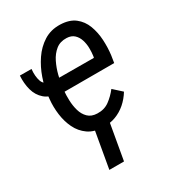

<svg xmlns="http://www.w3.org/2000/svg" viewBox="-180 -641 862 952"><g transform="rotate(-30 251.0 -165.0)"><path d="M13.7 -418.9 80.1 -418.5Q75.7 -377.9 86.2 -347.9Q96.7 -317.9 142.1 -314L136.2 -247.6Q87.4 -250 59.6 -274.2Q31.7 -298.3 21.2 -336.4Q10.7 -374.5 13.7 -418.9ZM245.1 9.8Q193.4 8.8 159.9 -14.6Q126.5 -38.1 108.4 -75.4Q90.3 -112.8 84.5 -157Q78.6 -201.2 83 -244.1L85 -265.1Q89.8 -309.1 106.4 -357.4Q123 -405.8 151.1 -447.3Q179.2 -488.8 219.5 -514.2Q259.8 -539.6 312.5 -538.1Q364.7 -536.6 396 -512.2Q427.2 -487.8 441.9 -449Q456.5 -410.2 459 -365.5Q461.4 -320.8 456.1 -279.3L449.7 -238.8H128.9L142.1 -312.5L375.5 -311.5L377.4 -320.3Q380.4 -341.3 379.9 -365.7Q379.4 -390.1 372.3 -412.1Q365.2 -434.1 349.6 -448.7Q334 -463.4 307.1 -464.4Q270.5 -465.8 245.6 -445.8Q220.7 -425.8 204.8 -393.6Q189 -361.3 180.4 -326.7Q171.9 -292 168.5 -265.1L166 -244.6Q163.6 -220.2 164.6 -189.7Q165.5 -159.2 173.6 -130.9Q181.6 -102.5 200.7 -83.7Q219.7 -64.9 252.9 -64Q292.5 -62.5 321.5 -83.7Q350.6 -105 373.5 -134.8L420.9 -91.8Q401.4 -60.1 374.8 -36.9Q348.1 -13.7 315.4 -1.5Q282.7 10.7 245.1 9.8ZM292 -42.5 248 208H164.1L208 -42.5Z"/></g></svg>

Font: Roboto Condensed
Style: Italic
Weight: 400
Italic angle: -12°
Designer: Christian Robertson
Foundry: Google
Version: Version 3.0